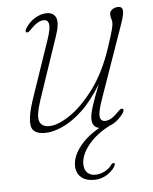

<svg xmlns="http://www.w3.org/2000/svg" viewBox="-49 -487 581 730"><g transform="rotate(-5 241.5 -122.5)"><path d="M412 -58.5Q418.5 -54.5 412 -43.5Q389.5 -10 355.5 2.5Q304 29.5 274.8 66.2Q245.5 103 245 137Q245 159.5 256.5 171Q268 182.5 287 182.5Q304 182.5 321.5 174.2Q339 166 350 150.5Q355 144 360 144Q366.5 144.5 363.5 152.5Q356.5 169.5 333.5 185.5Q310.5 201.5 280.5 201.5Q248.5 201.5 230.8 185.2Q213 169 213 141.5Q213 107 240.5 70.8Q268 34.5 317.5 6.5Q290.5 1 290.5 -30Q290.5 -47.5 299.8 -76.8Q309 -106 330 -160Q293.5 -99 254 -62.2Q214.5 -25.5 177.2 -9Q140 7.5 111.5 7.5Q62 7.5 58 -26.8Q54 -61 75.5 -124.5L151 -345.5Q165 -387 162 -403.5Q159 -420 143 -420Q132 -420 119.5 -413Q107 -406 90 -388Q79 -376.5 73.5 -379.5Q67.5 -383 74 -394.5Q88.5 -418 111.2 -431.8Q134 -445.5 156 -445.5Q183 -445.5 191.5 -424.2Q200 -403 184 -356.5L104 -120Q84 -60.5 91.8 -38.8Q99.5 -17 129 -17Q161.5 -17 208.2 -48.2Q255 -79.5 301 -141.5Q347 -203.5 377.5 -296.5Q394 -346.5 398 -362.8Q402 -379 402 -387Q402 -396 399.2 -403.2Q396.5 -410.5 396.5 -420Q396.5 -431.5 406.5 -438.5Q416.5 -445.5 429.5 -445.5Q444 -445.5 446 -431.8Q448 -418 435.5 -382L336 -98.5Q320 -52.5 322.8 -35.2Q325.5 -18 342.5 -18Q353 -18 365.5 -25Q378 -32 396 -51Q407 -61.5 412 -58.5Z"/></g></svg>

Font: Fraunces 72pt Soft Thin
Style: Italic
Weight: 100
Italic angle: -16°
Version: Version 1.000;[0bf87f6ff]